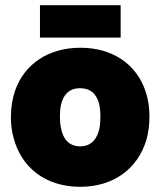

<svg xmlns="http://www.w3.org/2000/svg" viewBox="-20 -712 618 740"><path d="M134 -567H445V-692H134ZM289 8C419 8 511 -63 544 -172C552 -200 556 -231 556 -263C556 -298 551 -331 541 -360C507 -462 417 -528 290 -528C166 -528 75 -465 39 -365C28 -334 22 -299 22 -261C22 -233 25 -206 32 -182C61 -68 154 8 289 8ZM289 -148C247 -148 223 -175 215 -219C212 -232 211 -246 211 -262C211 -278 212 -294 215 -308C224 -346 245 -372 289 -372C329 -372 352 -350 362 -312C365 -298 367 -281 367 -262C367 -248 366 -234 364 -221C356 -178 333 -148 289 -148Z"/></svg>

Font: Arthouse Owned Black
Style: Regular
Weight: 900
Designer: Jeremy Tribby
Foundry: Tribby Type
Version: Version 1.000;PS 001.000;hotconv 1.0.88;makeotf.lib2.5.64775